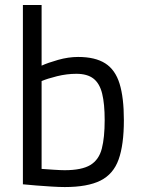

<svg xmlns="http://www.w3.org/2000/svg" viewBox="-20 -738 566 768"><path d="M239.1 10.2Q217.3 10.2 186.7 8.3Q156 6.4 125.6 4Q95.2 1.6 71.6 -0.8V-717.9H146.4V-475.4Q171 -486.8 212.3 -498.5Q253.7 -510.2 292.6 -510.2Q360.6 -510.2 400.9 -484.6Q441.1 -459 458.3 -403.3Q475.5 -347.6 475.5 -257.6Q475.5 -159 454.5 -100.2Q433.5 -41.4 381.8 -15.6Q330 10.2 239.1 10.2ZM238.5 -57.2Q307.2 -57.2 341.6 -78.1Q375.9 -99.1 387.3 -143.6Q398.7 -188 398.7 -257.6Q398.7 -322.4 388.7 -363.2Q378.7 -404.1 354 -423.5Q329.3 -442.8 285.4 -442.8Q247.3 -442.8 208.3 -433.2Q169.3 -423.5 146.4 -413.7V-62.4Q167.9 -60.8 195.9 -59Q223.9 -57.2 238.5 -57.2Z"/></svg>

Font: Titillium Web
Style: Bold
Weight: 700
Designer: Mohamed Gaber, Accademia di Belle Arti di Urbino
Foundry: Kief Type Foundry, Accademia di Belle Arti di Urbino
Version: Version 3.000